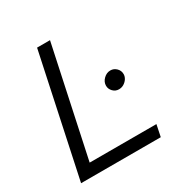

<svg xmlns="http://www.w3.org/2000/svg" viewBox="-162 -832 930 964"><g transform="rotate(-30 303.5 -350.0)"><path d="M34 0 183 -700H258L123 -68H510L496 0ZM435 -313Q415 -313 401 -327.5Q387 -342 387 -361Q387 -383 404.5 -400Q422 -417 444 -417Q464 -417 478.5 -402.5Q493 -388 493 -368Q493 -354 485 -341.5Q477 -329 464 -321Q451 -313 435 -313Z"/></g></svg>

Font: Red Hat Text VF
Style: Italic
Weight: 400
Italic angle: -12°
Designer: Pentagram, MCKL
Foundry: Pentagram, MCKL
Version: Version 1.023